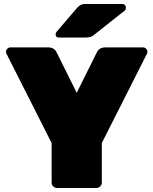

<svg xmlns="http://www.w3.org/2000/svg" viewBox="-20 -936 764 956"><path d="M460 0H264Q253 0 245 -8Q237 -16 237 -27V-224L12 -669Q10 -673 10 -680Q10 -687 16.5 -693.5Q23 -700 32 -700H220Q250 -700 262 -675L362 -474L462 -675Q474 -700 504 -700H692Q701 -700 707.5 -693.5Q714 -687 714 -680Q714 -673 712 -669L487 -224V-27Q487 -16 479 -8Q471 0 460 0ZM401 -916H588Q607 -916 607 -896Q607 -889 602 -884L444 -759Q433 -749 403 -749H273Q257 -749 257 -765Q257 -773 262 -778L364 -897Q381 -916 401 -916Z"/></svg>

Font: Rubik One
Style: Regular
Weight: 400
Designer: Hubert and Fischer with Elvire Volk Leonovitch
Foundry: Hubert and Fischer with Elvire Volk Leonovitch
Version: Version 1.001